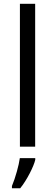

<svg xmlns="http://www.w3.org/2000/svg" viewBox="-20 -780 293 1021"><path d="M85.9 -759.8H167V0H85.9ZM43.5 221.2V209C61.5 167.5 81.1 95.7 85.4 61H167.5V69.8C160.2 103 123 178.2 87.4 221.2Z"/></svg>

Font: OpenSansEmoji
Style: Regular
Weight: 400
Foundry: MorbZ
Version: Version 1.000;PS 001.000;hotconv 1.0.70;makeotf.lib2.5.58329